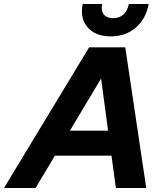

<svg xmlns="http://www.w3.org/2000/svg" viewBox="-68 -941 820 961"><path d="M342 -884Q342 -904 346 -921H443Q441 -907 441 -901Q441 -877 456.5 -863.5Q472 -850 499 -850Q529 -850 549.5 -868Q570 -886 577 -921H676Q663 -847 612 -803Q561 -759 486 -759Q419 -759 380.5 -794Q342 -829 342 -884ZM-48 0 378 -704H559L664 0H512L490 -162H207L110 0ZM438 -548 282 -287H473Z"/></svg>

Font: CBA Beacon Sans Extra Bold
Style: Italic
Weight: 800
Italic angle: -13°
Designer: Wei Huang
Foundry: Wei Huang
Version: Version 1.002